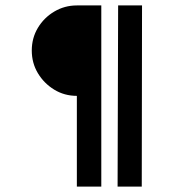

<svg xmlns="http://www.w3.org/2000/svg" viewBox="-20 -687 640 707"><path d="M353 -667V0H263V-334Q217 -334 179.5 -357Q142 -380 119.5 -417.5Q97 -455 97 -501Q97 -547 119.5 -584.5Q142 -622 180 -644.5Q218 -667 263 -667ZM503 -667 502 0H413L415 -667Z"/></svg>

Font: Epunda Sans SemiBold
Style: Regular
Weight: 600
Designer: Simon Atzbach
Foundry: typofactur
Version: Version 2.204; ttfautohint (v1.8.4.7-5d5b)